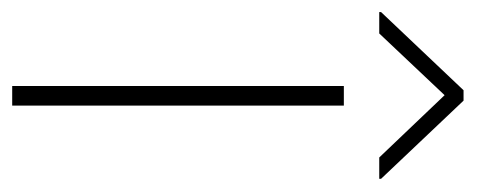

<svg xmlns="http://www.w3.org/2000/svg" viewBox="-282 -514 762 307"><g transform="rotate(90 98.5 -361.0)"><path d="M83 -530.3H114.3V0H83ZM97.7 -691.4 -1 -586.9H-35.2V-589.8L89.8 -721.7H106.4L231.4 -589.8V-586.9H197.3Z"/></g></svg>

Font: Pretendard GOV Thin
Style: Regular
Weight: 100
Designer: Base glyphs from Inter by Rasmus Andersson; Hangeul glyphs from Noto Sans CJK(Source Han Sans) by Jang Soo-young and Kan
Foundry: Kil Hyung-jin
Version: Version 1.309